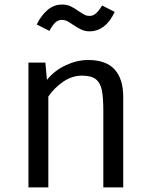

<svg xmlns="http://www.w3.org/2000/svg" viewBox="-20 -811 655 831"><path d="M103.1 0V-540H176.4L183.1 -465.1Q215.4 -505.6 264.4 -528.5Q313.3 -551.3 361.5 -551.3Q439 -551.3 476.2 -510.3Q513.3 -469.2 513.3 -392.3V0H427.2V-328.7Q427.2 -389.2 420.8 -421Q414.4 -452.8 394.6 -468.2Q374.9 -483.6 334.9 -483.6Q291.3 -483.6 252.6 -456.7Q213.8 -429.7 189.2 -393.3V0ZM296.4 -703.6Q280.5 -714.9 270 -720Q259.5 -725.1 248.2 -725.1Q231.8 -725.1 219.5 -713.6Q207.2 -702.1 193.8 -677.4L139 -705.1Q158.5 -744.6 185.9 -767.9Q213.3 -791.3 248.7 -791.3Q269.2 -791.3 284.9 -784.1Q300.5 -776.9 320 -763.1Q336.4 -751.8 346.2 -746.9Q355.9 -742.1 367.7 -742.1Q382.6 -742.1 395.1 -752.8Q407.7 -763.6 422.1 -787.2L476.4 -759.5Q456.9 -717.4 429.2 -696.4Q401.5 -675.4 367.7 -675.4Q348.2 -675.4 332.8 -682.6Q317.4 -689.7 296.4 -703.6Z"/></svg>

Font: Fira Code
Style: Regular
Weight: 400
Designer: Carrois Corporate, Edenspiekermann AG, Nikita Prokopov
Foundry: Carrois Corporate, Edenspiekermann AG, Nikita Prokopov
Version: Version 5.002